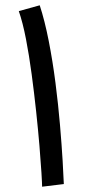

<svg xmlns="http://www.w3.org/2000/svg" viewBox="-20 -701 320 725"><path d="M221 -6 139 4Q139 -8 136.5 -49Q134 -90 129 -150Q124 -210 116.5 -280Q109 -350 99.5 -421Q90 -492 78 -554Q66 -616 51 -659L130 -681Q149 -623 164 -546.5Q179 -470 189.5 -388Q200 -306 206.5 -229.5Q213 -153 216.5 -94Q220 -35 221 -6Z"/></svg>

Font: Noto IKEA Arabic
Style: Regular
Weight: 400
Designer: Monotype Design Team
Foundry: Monotype Imaging Inc.
Version: Version 1.200